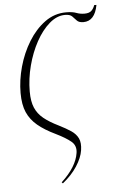

<svg xmlns="http://www.w3.org/2000/svg" viewBox="-55 -605 516 851"><g transform="rotate(-5 203.5 -179.5)"><path d="M38 -207Q38 -264 54.5 -323.5Q71 -383 102 -433.5Q133 -484 175.5 -515Q218 -546 270 -546Q298 -546 315 -539.5Q332 -533 351 -533Q372 -533 382 -542.5Q392 -552 397 -567H407Q394 -496 343 -496Q323 -496 314 -506Q305 -516 295.5 -525.5Q286 -535 264 -535Q228 -535 194.5 -506Q161 -477 135 -429.5Q109 -382 94 -324.5Q79 -267 79 -210Q79 -166 91 -138Q103 -110 128 -89.5Q153 -69 194 -49Q226 -33 247.5 -18.5Q269 -4 278.5 16Q288 36 283 69Q278 102 254 139Q230 176 190 208L185 203Q253 140 262 79Q267 47 244.5 28Q222 9 177 -13Q129 -36 98.5 -61.5Q68 -87 53 -121Q38 -155 38 -207Z"/></g></svg>

Font: Noto Serif Display Condensed ExtraLight
Style: Italic
Weight: 200
Width: 3
Italic angle: -12°
Designer: Monotype Design Team
Foundry: Monotype Imaging Inc.
Version: Version 2.009